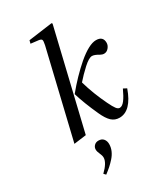

<svg xmlns="http://www.w3.org/2000/svg" viewBox="-245 -851 1091 1249"><g transform="rotate(-30 301.0 -226.5)"><path d="M157.2 274.9Q211.9 222.2 211.9 184.1Q211.9 168.9 202.4 148.9Q192.9 128.9 192.9 113.8Q192.9 96.7 205.3 84.2Q217.8 71.8 236.8 71.8Q261.7 71.8 274.4 87.4Q287.1 103 287.1 126Q287.1 150.9 276.9 174.8Q266.6 198.7 247.6 220Q228.5 241.2 211.7 256.1Q194.8 271 170.9 289.1ZM91.8 12.2 247.1 -639.2Q253.4 -668.5 249.8 -677Q246.1 -685.5 227.1 -688L169.9 -694.8L175.8 -717.8L355 -742.2L359.9 -736.8L184.1 0ZM254.9 -267.1Q329.6 -358.4 410.2 -428.2Q497.1 -502 549.8 -502Q602.1 -502 602.1 -453.1Q602.1 -433.6 587.6 -416.3Q573.2 -398.9 553.2 -398.9Q539.6 -398.9 524.9 -407.2Q494.6 -425.8 476.1 -425.8Q452.6 -425.8 410.4 -387.2Q368.2 -348.6 334 -309.1Q362.3 -210 409.2 -113.8Q428.2 -74.2 440.2 -58.6Q452.1 -43 464.8 -43Q483.9 -43 503.2 -68.1Q522.5 -93.3 544.9 -142.1L569.8 -128.9Q520 12.2 432.1 12.2Q397.5 12.2 373 -10.5Q348.6 -33.2 326.2 -83Q278.8 -187 254.9 -267.1Z"/></g></svg>

Font: Linguistics Pro
Style: Italic
Weight: 400
Italic angle: -12°
Designer: Stefan Peev, Context Ltd
Foundry: Stefan Peev, Context Ltd
Version: Version 001.000